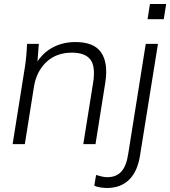

<svg xmlns="http://www.w3.org/2000/svg" viewBox="-20 -720 850 959"><path d="M43 0 105 -389Q109 -416 111.5 -444Q114 -472 115 -501H174L165 -386L151 -385Q181 -446 234.5 -478Q288 -510 357 -510Q450 -510 485.5 -457.5Q521 -405 506 -308L457 0H396L445 -306Q458 -388 431.5 -422.5Q405 -457 339 -457Q262 -457 212.5 -411Q163 -365 150 -289L104 0ZM514 219Q502 219 483 216.5Q464 214 451 207L460 154Q472 158 487.5 161.5Q503 165 516 165Q561 165 586.5 136.5Q612 108 621 45L708 -501H769L680 53Q668 135 625.5 177Q583 219 514 219ZM717 -624 729 -700H810L798 -624Z"/></svg>

Font: Mulish ExtraLight Light
Style: Italic
Weight: 300
Italic angle: -9°
Version: Version 3.603